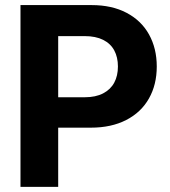

<svg xmlns="http://www.w3.org/2000/svg" viewBox="-20 -727 663 747"><path d="M59.7 -707.2H336.7Q415.5 -707.2 472.7 -677Q530 -646.8 559.9 -592.7Q589.9 -538.5 589.9 -468.3Q589.9 -397.6 559.5 -343.9Q529.2 -290.1 471.2 -260.2Q413.2 -230.3 333.4 -230.3H155.6V-348.6H309.7Q352.2 -348.6 381.2 -363.7Q410.2 -378.8 424.5 -405.5Q438.8 -432.2 438.8 -468.3Q438.8 -504.3 424.5 -530.9Q410.2 -557.5 381.2 -572Q352.2 -586.5 309.4 -586.5H206.4V0H59.7Z"/></svg>

Font: Pretendard Variable
Style: Regular
Weight: 400
Designer: Base glyphs from Inter by Rasmus Andersson; Hangul glyphs from Noto Sans CJK(Source Han Sans) by Jang Soo-young and Kang
Foundry: Kil Hyung-jin
Version: Version 1.100;FEAKit 1.0